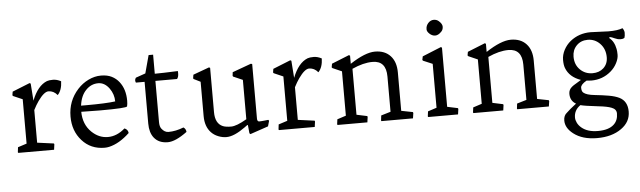

<svg xmlns="http://www.w3.org/2000/svg" viewBox="-55 -926 4693 1407"><g transform="rotate(-5 2291.5 -222.0)"><path d="M376 -397Q348.1 -430.2 310.5 -430.2Q278.3 -430.2 232.9 -366.2Q213.4 -338.4 195.3 -302.7V-62.5L317.9 -45.9L319.8 -39.1L314.5 0H51.8L48.3 -4.4L52.7 -41.5L117.7 -62.5V-388.7L49.3 -418.5L44.9 -424.3L49.3 -450.7L178.2 -502.4L186 -498L195.3 -371.6Q236.8 -478.5 306.2 -505.9Q321.8 -511.7 350.6 -511.7Q379.4 -511.7 409.7 -495.6Q407.7 -430.2 376 -397Z M841.8 -110.8Q867.2 -100.6 869.6 -74.7Q794.9 -3.9 719.2 13.7Q702.6 17.6 685.5 17.6Q583 17.6 519 -54.7Q455.6 -125.5 455.6 -231.4Q455.6 -346.7 531.2 -429.7Q565.9 -467.8 611.3 -489.7Q656.7 -511.7 703.4 -511.7Q750 -511.7 782.5 -495.4Q814.9 -479 836.4 -451.2Q879.4 -396.5 879.4 -311.5Q879.4 -287.6 875 -270Q869.6 -257.8 674.3 -257.8Q609.4 -257.8 537.1 -259.8Q538.1 -166.5 597.2 -109.4Q649.9 -58.6 716.3 -58.6Q782.7 -58.6 841.8 -110.8ZM577.6 -304.7Q724.1 -304.7 791.5 -314Q791.5 -366.2 760.3 -410.2Q726.1 -457.5 678.7 -457.5Q627 -457.5 589.4 -418.9Q548.8 -378.4 539.6 -304.7Z M1161.1 -57.1Q1214.8 -57.1 1272.9 -80.1Q1290.5 -69.3 1292.5 -45.9Q1206.5 17.6 1149.9 17.6Q1083.5 17.6 1048.8 -26.4Q1018.6 -64.9 1018.6 -130.9V-438H954.6Q950.7 -446.3 950.7 -454.6Q950.7 -464.8 958 -474.1L1029.3 -499L1064.9 -630.9H1098.1V-490.7Q1152.3 -490.7 1268.1 -495.6Q1268.1 -493.2 1268.6 -490.7L1269 -478.5Q1269 -451.7 1257.3 -438H1098.1V-134.8Q1098.1 -102.1 1110.8 -85.9Q1132.8 -57.1 1161.1 -57.1Z M1562 -64.9Q1583 -56.2 1622.6 -56.2Q1662.1 -56.2 1737.3 -100.1V-389.6L1668 -419.9L1665 -425.8L1668 -452.1L1806.2 -502.4L1815.4 -499V-97.7Q1815.4 -87.4 1819.1 -81.5Q1822.8 -75.7 1830.6 -75.7Q1838.4 -75.7 1849.1 -76.7L1870.1 -78.6Q1882.8 -80.1 1897 -81.5L1902.8 -74.7L1891.1 -34.2L1757.8 11.2L1751 4.4L1745.1 -56.2L1740.7 -57.1L1717.3 -40Q1678.7 -12.2 1644.3 2.7Q1609.9 17.6 1580.8 17.6Q1551.8 17.6 1521.5 5.6Q1491.2 -6.3 1470.2 -28.3Q1427.7 -72.8 1427.7 -150.4V-402.8L1379.4 -426.8L1375 -432.1L1379.4 -459L1498 -502.4L1505.9 -498V-172.4Q1505.9 -87.9 1562 -64.9Z M2293.5 -397Q2265.6 -430.2 2228 -430.2Q2195.8 -430.2 2150.4 -366.2Q2130.9 -338.4 2112.8 -302.7V-62.5L2235.4 -45.9L2237.3 -39.1L2231.9 0H1969.2L1965.8 -4.4L1970.2 -41.5L2035.2 -62.5V-388.7L1966.8 -418.5L1962.4 -424.3L1966.8 -450.7L2095.7 -502.4L2103.5 -498L2112.8 -371.6Q2154.3 -478.5 2223.6 -505.9Q2239.3 -511.7 2268.1 -511.7Q2296.9 -511.7 2327.1 -495.6Q2325.2 -430.2 2293.5 -397Z M2694.8 -438Q2627 -438 2544.4 -400.4V-62.5L2622.6 -45.9L2624.5 -39.1L2619.1 0H2400.4L2397 -4.4L2401.9 -41.5L2466.3 -62.5V-388.7L2398.4 -418.5L2393.6 -424.3L2398.4 -450.7L2526.9 -502.4L2535.2 -498V-438Q2647.5 -511.7 2718.8 -511.7Q2792 -511.7 2833 -466.8Q2873.5 -422.9 2873.5 -344.7V-62.5L2958 -45.9L2960.4 -39.1L2954.6 0H2722.2L2720.2 -4.4L2724.6 -41.5L2794.9 -62.5V-321.8Q2794.9 -438 2694.8 -438Z M3129.4 -607.4Q3110.4 -624.5 3110.4 -640.6Q3110.4 -656.7 3115 -667.2Q3119.6 -677.7 3127.4 -686.5Q3145 -706.1 3168.5 -706.1Q3189.9 -706.1 3204.6 -693.4Q3230 -671.4 3230 -650.9Q3230 -628.9 3216.6 -615Q3203.1 -601.1 3191.9 -595.7Q3180.7 -590.3 3169.7 -590.3Q3158.7 -590.3 3148.2 -595Q3137.7 -599.6 3129.4 -607.4ZM3068.8 -41.5 3133.3 -62.5V-385.3L3065.4 -414.1L3060.1 -419.9L3065.4 -446.3L3203.1 -502.4L3211.4 -498V-62.5L3289.6 -45.9L3291.5 -39.1L3286.1 0H3067.4L3064 -4.4Z M3694.3 -438Q3626.5 -438 3543.9 -400.4V-62.5L3622.1 -45.9L3624 -39.1L3618.7 0H3399.9L3396.5 -4.4L3401.4 -41.5L3465.8 -62.5V-388.7L3397.9 -418.5L3393.1 -424.3L3397.9 -450.7L3526.4 -502.4L3534.7 -498V-438Q3647 -511.7 3718.3 -511.7Q3791.5 -511.7 3832.5 -466.8Q3873 -422.9 3873 -344.7V-62.5L3957.5 -45.9L3960 -39.1L3954.1 0H3721.7L3719.7 -4.4L3724.1 -41.5L3794.4 -62.5V-321.8Q3794.4 -438 3694.3 -438Z M4245.6 -164.6Q4201.7 -139.6 4201.7 -116.2Q4201.7 -89.8 4213.9 -79.6Q4236.3 -60.5 4294.9 -54.4Q4353.5 -48.3 4399.4 -40.3Q4445.3 -32.2 4475.1 -17.6Q4533.7 11.7 4533.7 87.4Q4533.7 164.1 4465.8 211.9Q4396.5 261.7 4287.1 261.7Q4179.2 261.7 4113.8 210.9Q4057.6 167.5 4057.6 112.8Q4057.6 75.2 4083 56.2L4111.3 30.8Q4128.9 15.6 4154.3 -3.4Q4111.8 -27.3 4111.8 -79.1Q4111.8 -109.9 4136.7 -129.9Q4148.4 -139.6 4166 -149.4L4205.1 -173.3Q4122.1 -202.1 4096.2 -270.5Q4087.4 -293.5 4087.4 -330.6Q4087.4 -367.7 4106.4 -403.8Q4125.5 -439.9 4156.2 -464.8Q4219.7 -515.6 4305.7 -515.6L4438.5 -510.3Q4506.3 -510.3 4541.5 -524.4Q4554.7 -506.3 4554.7 -489.7Q4554.7 -465.8 4549.3 -452.1Q4539.1 -445.3 4523.7 -445.3Q4508.3 -445.3 4498.5 -448.2Q4488.8 -451.2 4479.5 -455.1Q4455.6 -466.3 4441.9 -468.3L4438.5 -460.9Q4474.6 -433.1 4485.4 -376Q4488.8 -359.9 4488.8 -332.8Q4488.8 -305.7 4471.7 -272.5Q4454.6 -239.3 4425.8 -214.8Q4364.3 -162.1 4281.2 -162.1Q4267.6 -162.1 4245.6 -164.6ZM4294.9 -214.8Q4319.3 -214.8 4339.4 -221.9Q4359.4 -229 4374.5 -242.7Q4408.2 -272.9 4408.2 -322.8Q4408.2 -384.3 4369.1 -424.3Q4332 -461.9 4279.8 -461.9Q4229.5 -461.9 4197.3 -428.7Q4166 -396.5 4166 -347.2Q4166 -288.1 4204.1 -251Q4241.2 -214.8 4294.9 -214.8ZM4137.7 97.7Q4137.7 116.2 4147.7 136.7Q4157.7 157.2 4177.7 173.8Q4221.2 210.4 4297.4 210.4Q4377 210.4 4415 174.8Q4446.8 145.5 4446.8 94.7Q4446.8 63 4412.1 49.8Q4380.4 37.1 4315.9 30.3Q4213.4 18.6 4185.1 10.3Q4137.7 43 4137.7 97.7Z"/></g></svg>

Font: Trykker
Style: Regular
Weight: 400
Designer: Magnus Gaarde
Foundry: Magnus Gaarde
Version: Version 1.001